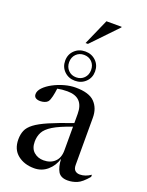

<svg xmlns="http://www.w3.org/2000/svg" viewBox="-174 -1038 871 1134"><g transform="rotate(20 261.0 -471.0)"><path d="M521.5 -57.5Q484.5 -13.5 456 -1.8Q427.5 10 397.5 10Q354 10 337.2 -18Q320.5 -46 318 -97Q304.5 -50.5 269.2 -20.2Q234 10 186.5 10Q124.5 10 83 -23Q41.5 -56 41.5 -119Q41.5 -150.5 51.8 -175Q62 -199.5 90.8 -221.5Q119.5 -243.5 174.8 -267.5Q230 -291.5 319.5 -322V-380Q319.5 -484.5 217.5 -484.5Q183 -484.5 155 -478.5Q152 -452.5 146.2 -427.8Q140.5 -403 132 -392Q125.5 -384 112.2 -379.5Q99 -375 85 -375Q67 -375 56.2 -382.2Q45.5 -389.5 45.5 -405Q45.5 -426 65.5 -446.8Q85.5 -467.5 117.2 -484.5Q149 -501.5 185.8 -511.8Q222.5 -522 256 -522Q340.5 -522 376 -485.5Q411.5 -449 411.5 -389.5V-93Q411.5 -68.5 423 -58Q434.5 -47.5 453 -47.5Q487.5 -47.5 521.5 -71ZM137 -139.5Q137 -96.5 162 -74.8Q187 -53 223 -53Q266 -53 292.8 -78.2Q319.5 -103.5 319.5 -150.5V-299.5Q242.5 -273 203.2 -248.8Q164 -224.5 150.5 -198.2Q137 -172 137 -139.5ZM236.5 -742Q276.5 -742 303.5 -716Q330.5 -690 330.5 -650Q330.5 -610.5 303.5 -584.2Q276.5 -558 236.5 -558Q196.5 -558 169.5 -584.2Q142.5 -610.5 142.5 -650Q142.5 -690 169.5 -716Q196.5 -742 236.5 -742ZM236.5 -579.5Q266.5 -579.5 286 -599.5Q305.5 -619.5 305.5 -650Q305.5 -681 286 -700.8Q266.5 -720.5 236.5 -720.5Q206.5 -720.5 187 -700.8Q167.5 -681 167.5 -650Q167.5 -619.5 187 -599.5Q206.5 -579.5 236.5 -579.5ZM220 -789 292 -952H387.5V-948L235 -789Z"/></g></svg>

Font: Newsreader 72pt
Style: Regular
Weight: 400
Designer: Hugues Gentile
Foundry: Production Type
Version: Version 1.003; ttfautohint (v1.8.3)